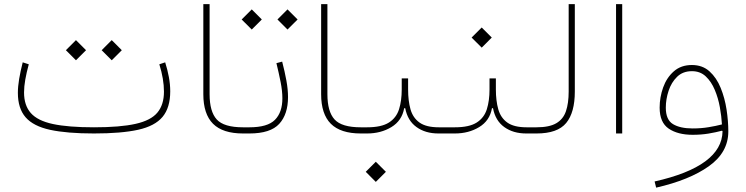

<svg xmlns="http://www.w3.org/2000/svg" viewBox="-20 -634 3544 912"><path d="M764.6 -337.9Q775.9 -302.2 782.2 -267.8Q788.6 -233.4 788.6 -200.2Q788.6 -122.6 752.2 -78.9Q715.8 -35.2 636.2 -17.6Q556.6 0 426.3 0Q297.9 0 218 -17.3Q138.2 -34.7 101.6 -76.9Q64.9 -119.1 64.9 -192.9Q64.9 -223.1 71 -259.3Q77.1 -295.4 87.9 -337.9L116.7 -328.6Q106 -289.6 100.1 -256.1Q94.2 -222.7 94.2 -194.8Q94.2 -133.3 126.5 -96.9Q158.7 -60.5 231.4 -44.9Q304.2 -29.3 426.3 -29.3Q551.3 -29.3 624 -45.7Q696.8 -62 727.8 -99.4Q758.8 -136.7 758.8 -198.7Q758.8 -258.3 736.8 -328.6ZM293 -395.5 340.8 -443.4 388.7 -395.5 340.8 -347.7ZM462.9 -395.5 510.7 -443.4 558.6 -395.5 510.7 -347.7Z M945.8 -614.3H975.6V-186.5Q975.6 -104 1009.5 -66.7Q1043.5 -29.3 1134.3 -29.3H1134.8V0H1134.3Q1038.1 0 991.9 -46.1Q945.8 -92.3 945.8 -186.5Z M1320.3 -341.3Q1332.5 -294.4 1340.3 -251.7Q1348.1 -209 1348.1 -172.9Q1348.1 -91.3 1306.4 -45.7Q1264.6 0 1164.6 0H1134.8Q1125 0 1125 -14.6Q1125 -29.3 1134.8 -29.3H1164.6Q1251 -29.3 1286.1 -64.9Q1321.3 -100.6 1321.3 -167Q1321.3 -201.7 1313 -243.9Q1304.7 -286.1 1293 -334ZM1127.9 -541.5 1175.8 -589.4 1223.6 -541.5 1175.8 -493.7ZM1297.9 -541.5 1345.7 -589.4 1393.6 -541.5 1345.7 -493.7Z M1505.4 -614.3H1535.2V-186.5Q1535.2 -104 1569.1 -66.7Q1603 -29.3 1693.8 -29.3H1694.3V0H1693.8Q1597.7 0 1551.5 -46.1Q1505.4 -92.3 1505.4 -186.5Z M1918.5 -209Q1918.5 -155.3 1929.9 -114.7Q1941.4 -74.2 1972.9 -51.8Q2004.4 -29.3 2064.5 -29.3H2111.3V0H2062.5Q2000.5 0 1958.3 -30.5Q1916 -61 1904.8 -120.1H1899.9Q1889.2 -60.5 1839.1 -30.3Q1789.1 0 1723.6 0H1694.3Q1684.6 0 1684.6 -14.6Q1684.6 -29.3 1694.3 -29.3H1723.6Q1792 -29.3 1827.4 -52Q1862.8 -74.7 1875.5 -115.2Q1888.2 -155.8 1888.2 -209V-261.7H1918.5ZM1717.3 182.1 1765.1 134.3 1813 182.1 1765.1 230Z M2335.4 -209Q2335.4 -155.3 2346.9 -114.7Q2358.4 -74.2 2389.9 -51.8Q2421.4 -29.3 2481.4 -29.3H2528.3V0H2479.5Q2417.5 0 2375.2 -30.5Q2333 -61 2321.8 -120.1H2316.9Q2306.2 -60.5 2256.1 -30.3Q2206.1 0 2140.6 0H2111.3Q2101.6 0 2101.6 -14.6Q2101.6 -29.3 2111.3 -29.3H2140.6Q2209 -29.3 2244.4 -52Q2279.8 -74.7 2292.5 -115.2Q2305.2 -155.8 2305.2 -209V-261.7H2335.4ZM2220.2 -455.6 2268.1 -503.4 2315.9 -455.6 2268.1 -407.7Z M2528.3 -29.3Q2589.4 -29.3 2622.3 -48.6Q2655.3 -67.9 2668.2 -105.7Q2681.2 -143.6 2681.2 -199.2V-614.3H2710.4V-199.2Q2710.4 -99.6 2669.4 -49.8Q2628.4 0 2528.3 0Q2522.9 0 2520.8 -4.6Q2518.6 -9.3 2518.6 -14.6Q2518.6 -20 2520.8 -24.7Q2522.9 -29.3 2528.3 -29.3Z M2935.5 0H2906.2V-614.3H2935.5Z M3412.1 -10.3 3409.7 -13.2Q3380.4 -5.4 3345.5 0.5Q3310.5 6.3 3270 6.3Q3199.7 6.3 3156.5 -22.9Q3113.3 -52.2 3113.3 -122.6Q3113.3 -171.9 3129.9 -218.5Q3146.5 -265.1 3180.7 -295.2Q3214.8 -325.2 3266.6 -325.2Q3316.9 -325.2 3350.3 -294.9Q3383.8 -264.6 3403.3 -216.3Q3422.9 -168 3431.2 -113.3Q3439.5 -58.6 3439.5 -9.8Q3439.5 89.8 3347.2 155.5Q3254.9 221.2 3096.7 257.3L3089.4 228Q3409.2 156.2 3412.1 -10.3ZM3409.2 -43Q3407.2 -80.6 3399.4 -124.3Q3391.6 -168 3375.2 -207Q3358.9 -246.1 3332.5 -271Q3306.2 -295.9 3266.6 -295.9Q3223.6 -295.9 3196.3 -269.3Q3168.9 -242.7 3155.8 -202.6Q3142.6 -162.6 3142.6 -122.6Q3142.6 -64.9 3176.8 -44.4Q3210.9 -23.9 3270 -23.9Q3310.5 -23.9 3345.7 -29.8Q3380.9 -35.6 3409.2 -43Z"/></svg>

Font: Estedad-FD Thin
Style: Regular
Weight: 100
Designer: Amin Abedi
Version: Version 7.3